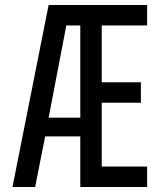

<svg xmlns="http://www.w3.org/2000/svg" viewBox="-20 -750 640 770"><path d="M121 0 161 -203H302V0H570V-82H388V-338H545V-420H388V-648H570V-730H175L30 0ZM246 -648H302V-278H175Z"/></svg>

Font: Tekne LDO
Style: Regular
Weight: 400
Monospace: yes
Designer: Alessio Laiso, Mario Rullo, Paolo Rosset
Foundry: Alessio Laiso
Version: Version 1.000;hotconv 1.0.109;makeotfexe 2.5.65596